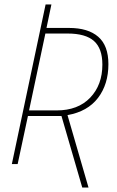

<svg xmlns="http://www.w3.org/2000/svg" viewBox="-20 -734 524 859"><path d="M348 105 255 -215H105L59 0H33L184 -714H210L188 -609H289Q374 -609 419.5 -569.5Q465 -530 465 -447Q465 -357 418.5 -296Q372 -235 282 -219L376 105ZM233 -240Q329 -240 383.5 -297Q438 -354 438 -445Q438 -517 400.5 -550.5Q363 -584 282 -584H183L110 -240Z"/></svg>

Font: Noto Sans SemiCondensed Thin
Style: Italic
Weight: 100
Width: 4
Italic angle: -12°
Designer: Monotype Design Team
Foundry: Monotype Imaging Inc.
Version: Version 2.013; ttfautohint (v1.8.4.7-5d5b)